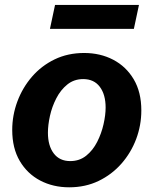

<svg xmlns="http://www.w3.org/2000/svg" viewBox="-20 -758 632 790"><path d="M264.6 12.7Q198.7 12.7 145.5 -15.1Q92.3 -43 61.3 -95.7Q30.3 -148.4 30.3 -223.1Q30.3 -283.7 51.5 -340.6Q72.8 -397.5 111.6 -442.4Q150.4 -487.3 204.8 -513.7Q259.3 -540 326.2 -540Q392.6 -540 445.8 -512.2Q499 -484.4 530.3 -431.6Q561.5 -378.9 561.5 -303.7Q561.5 -242.7 540.3 -186Q519 -129.4 479.5 -84.5Q439.9 -39.6 385.5 -13.4Q331.1 12.7 264.6 12.7ZM269 -95.2Q307.1 -95.2 334.7 -117.4Q362.3 -139.6 379.9 -174.3Q397.5 -209 406 -246.8Q414.6 -284.7 414.6 -315.4Q414.6 -369.1 390.6 -400.9Q366.7 -432.6 322.3 -432.6Q284.7 -432.6 257.1 -410.4Q229.5 -388.2 211.7 -353.5Q193.8 -318.8 185.5 -281Q177.2 -243.2 177.2 -211.9Q177.2 -158.2 201.2 -126.7Q225.1 -95.2 269 -95.2ZM185.5 -639.2 206.5 -737.8H551.8L530.8 -639.2Z"/></svg>

Font: Schibsted Grotesk
Style: Bold Italic
Weight: 700
Italic angle: -12°
Designer: Bakken & Baeck AS, Henrik Kongsvoll
Foundry: Schibsted ASA
Version: Version 1.100;gftools[0.9.25]